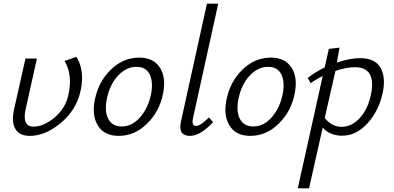

<svg xmlns="http://www.w3.org/2000/svg" viewBox="-20 -731 2132 1040"><path d="M180 -414 119 -140Q98 -45 162 -45Q216 -45 275 -94Q334 -143 350 -215Q375 -324 330 -401L394 -423Q440 -349 417 -241Q395 -137 310.5 -66Q226 5 142 5Q85 5 63 -33Q41 -71 56 -138L118 -414Z M623 5Q545 5 510.5 -50.5Q476 -106 494 -192Q514 -290 581 -354.5Q648 -419 734 -419Q811 -419 846 -365Q881 -311 863 -223Q844 -127 776.5 -61Q709 5 623 5ZM639 -46Q696 -46 739.5 -96.5Q783 -147 798 -220Q811 -286 791 -327.5Q771 -369 719 -369Q664 -369 619.5 -321.5Q575 -274 559 -197Q545 -128 566.5 -87Q588 -46 639 -46Z M1009 5Q943 5 960 -72L1101 -711H1162L1025 -89Q1017 -49 1042 -49Q1066 -49 1112 -95L1134 -69Q1065 5 1009 5Z M1336 5Q1258 5 1223.5 -50.5Q1189 -106 1207 -192Q1227 -290 1294 -354.5Q1361 -419 1447 -419Q1524 -419 1559 -365Q1594 -311 1576 -223Q1557 -127 1489.5 -61Q1422 5 1336 5ZM1352 -46Q1409 -46 1452.5 -96.5Q1496 -147 1511 -220Q1524 -286 1504 -327.5Q1484 -369 1432 -369Q1377 -369 1332.5 -321.5Q1288 -274 1272 -197Q1258 -128 1279.5 -87Q1301 -46 1352 -46Z M1931 -416Q2010 -416 2040 -366Q2070 -316 2054 -233Q2034 -134 1972.5 -65Q1911 4 1833 4Q1767 4 1728 -40L1654 289H1593L1728 -319Q1692 -302 1663 -280L1647 -309Q1685 -339 1739 -366L1761 -466L1819 -473L1805 -392Q1874 -416 1931 -416ZM1989 -218Q2020 -367 1902 -367Q1857 -367 1797 -347L1739 -92Q1777 -44 1831 -44Q1885 -44 1929 -92Q1973 -140 1989 -218Z"/></svg>

Font: EauTestInfant
Style: Italic
Weight: 400
Italic angle: -12°
Designer: Christian Thalmann (Catharsis Fonts)
Version: Version 0.001;PS 000.001;hotconv 1.0.88;makeotf.lib2.5.64775